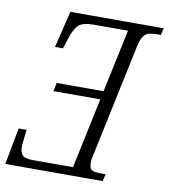

<svg xmlns="http://www.w3.org/2000/svg" viewBox="-87 -783 748 851"><g transform="rotate(10 287.5 -357.0)"><path d="M-6 0 25 -165H61Q59 -150 56 -124Q53 -98 53 -86Q53 -62 64.5 -50Q76 -38 111 -38H292L359 -355H148L156 -393H367L427 -676H273Q225 -676 205.5 -658.5Q186 -641 171 -593L157 -549H121L161 -714H581L574 -683H561Q537 -683 521 -679Q505 -675 495 -660Q485 -645 478 -612L374 -120Q370 -105 368 -92.5Q366 -80 366 -73Q366 -45 378.5 -38.5Q391 -32 419 -32H440L432 0Z"/></g></svg>

Font: Noto Serif Condensed Light
Style: Italic
Weight: 300
Width: 3
Italic angle: -12°
Designer: Monotype Design Team
Foundry: Monotype Imaging Inc.
Version: Version 2.014; ttfautohint (v1.8.4.7-5d5b)